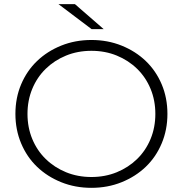

<svg xmlns="http://www.w3.org/2000/svg" viewBox="-20 -897 878 922"><path d="M419 5Q341 5 274 -22Q207 -49 158 -96Q109 -143 81.5 -208.5Q54 -274 54 -350Q54 -427 81.5 -492Q109 -557 158 -604Q207 -651 274 -678Q341 -705 419 -705Q497 -705 564 -678Q631 -651 680 -604Q729 -557 756.5 -492Q784 -427 784 -350Q784 -274 756.5 -208.5Q729 -143 680 -96Q631 -49 564 -22Q497 5 419 5ZM419 -47Q485 -47 541 -70Q597 -93 638.5 -133.5Q680 -174 703 -229.5Q726 -285 726 -350Q726 -415 703 -470.5Q680 -526 638.5 -566.5Q597 -607 541 -630Q485 -653 419 -653Q353 -653 297 -630Q241 -607 199.5 -566.5Q158 -526 135 -470.5Q112 -415 112 -350Q112 -285 135 -229.5Q158 -174 199.5 -133.5Q241 -93 297 -70Q353 -47 419 -47ZM420 -757 261 -877H340L478 -757Z"/></svg>

Font: Montserrat-Alt1 Light
Style: Regular
Weight: 300
Designer: Differentunic
Foundry: Differentunic
Version: Version 7.222